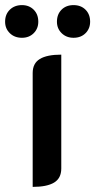

<svg xmlns="http://www.w3.org/2000/svg" viewBox="-65 -723 373 752"><path d="M63 -437Q63 -475 91 -492Q119 -509 175 -509V-63Q175 -25 147 -8Q119 9 63 9ZM-45 -638Q-45 -667 -26.5 -685Q-8 -703 21 -703Q49 -703 67 -685Q85 -667 85 -638Q85 -611 67 -593Q49 -575 21 -575Q-8 -575 -26.5 -593Q-45 -611 -45 -638ZM158 -638Q158 -667 176 -685Q194 -703 223 -703Q252 -703 270 -685Q288 -667 288 -638Q288 -611 270 -593Q252 -575 223 -575Q195 -575 176.5 -593Q158 -611 158 -638Z"/></svg>

Font: K2D SemiBold
Style: Regular
Weight: 600
Designer: Katatrad Aksorn Co.,Ltd.
Foundry: Cadson Demak Co.,Ltd.
Version: Version 1.000; ttfautohint (v1.6)